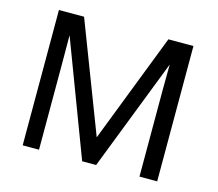

<svg xmlns="http://www.w3.org/2000/svg" viewBox="-94 -765 1006 884"><g transform="rotate(15 409.0 -323.5)"><path d="M366.4 -0.5 160.3 -545.9Q160.8 -502.5 160.8 -409.8V-0.5H82.9V-645.6H202.7L404.4 -119.8H400.9L604.6 -645.6H724V-0.5H639.6V-415.2Q639.6 -485.8 640.6 -535.1L433 -0.5Z"/></g></svg>

Font: XL-Viking
Style: Regular
Weight: 400
Foundry: Ascender Corporation
Version: Version 1.10 March 23, 2015